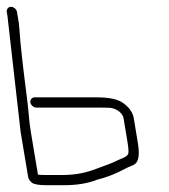

<svg xmlns="http://www.w3.org/2000/svg" viewBox="-37 -546 495 564"><path d="M52.2 -245C53.5 -237.1 61.8 -230 69.7 -230H252.7C263.4 -230 273.8 -229.8 283.9 -229.5C301.4 -228.9 323 -215.9 325.9 -199L337 -132C340.5 -111.3 341.3 -98.7 339.6 -94.2C335.6 -83.5 314.5 -78.8 302.9 -72.5C295 -68.2 272.1 -59.3 234.3 -46C207.9 -36.7 178.7 -32 146.7 -32H94.7C86.7 -32 79.9 -32.3 74.5 -33L53.5 -159C47.4 -195.9 48.7 -206.5 42.4 -256.3C32.2 -337.1 23.6 -403 18.7 -476L12.9 -511C11.6 -518.9 3.3 -526 -4.6 -526C-12.5 -526 -18.4 -518.9 -17.1 -511L-15.1 -499L23.5 -159L45.5 -27C46.6 -20.3 50.3 -14.5 56.5 -9.5C62.7 -4.5 77.1 -2 99.7 -2H151.7C189.2 -2 221.3 -7.3 248 -18C274.2 -24.8 296.4 -33 314.8 -42.4C333.1 -51.8 345.8 -57.9 352.9 -60.5C375.1 -68.8 372.2 -100.7 367 -132L355.9 -199C353.3 -214.6 343.9 -228.6 327.9 -241C313.1 -253.7 286.4 -260 247.7 -260H64.7C56.8 -260 50.9 -252.9 52.2 -245Z"/></svg>

Font: MewTooHand
Style: Lta
Weight: 400
Designer: Mew Too, Robert Jablonski
Version: Version 0.77